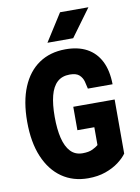

<svg xmlns="http://www.w3.org/2000/svg" viewBox="-103 -1024 806 1106"><g transform="rotate(-10 300.0 -471.0)"><path d="M322 14Q234 14 168.8 -31.2Q103.5 -76.5 67.5 -161.8Q31.5 -247 31.5 -367.5Q31.5 -486 66.2 -569.2Q101 -652.5 165.5 -696.2Q230 -740 319 -740.5Q393.5 -741 445.2 -713Q497 -685 524.8 -630.2Q552.5 -575.5 553.5 -495H409Q405 -515 399 -537.8Q393 -560.5 375.5 -576.8Q358 -593 320 -593Q274.5 -593 246.5 -567.2Q218.5 -541.5 205.5 -491.2Q192.5 -441 192.5 -367.5Q192.5 -295.5 205.2 -243Q218 -190.5 245 -162Q272 -133.5 315 -133.5Q351 -133.5 372.8 -144Q394.5 -154.5 407 -165V-269.5H308V-406.5H550V-90Q532.5 -65.5 500.5 -41.5Q468.5 -17.5 423.8 -1.8Q379 14 322 14ZM376 -795.5H225.5L327.5 -956H493.5Z"/></g></svg>

Font: Spline Sans Mono
Style: Regular
Weight: 400
Monospace: yes
Designer: Eben Sorkin, Mirko Velimirovic
Foundry: Sorkin Type
Version: Version 1.004